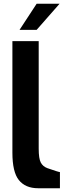

<svg xmlns="http://www.w3.org/2000/svg" viewBox="-20 -1002 353 1022"><path d="M84 -843 175 -982H297L175 -843ZM46 -189V-783H186V-211Q186 -158 197 -137Q208 -116 232 -107Q292 -86 299 -86V0H183Q115 0 80 -44Q46 -87 46 -189Z"/></svg>

Font: Mina
Style: Bold
Weight: 700
Version: Version 1.000